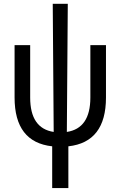

<svg xmlns="http://www.w3.org/2000/svg" viewBox="-20 -752 626 997"><path d="M251 224.6V7.8Q55.7 -13.7 55.7 -245.6V-517.6H136.7V-245.6Q136.7 -85.4 258.8 -66.9L253.9 -732.4H332L327.1 -66.9Q449.2 -85.4 449.2 -245.6V-517.6H530.3V-245.6Q530.3 -13.7 335 7.8V224.6Z"/></svg>

Font: Cascadia Mono SemiLight
Style: Regular
Weight: 350
Monospace: yes
Designer: Aaron Bell
Foundry: Saja Typeworks
Version: Version 2404.023; ttfautohint (v1.8.4)